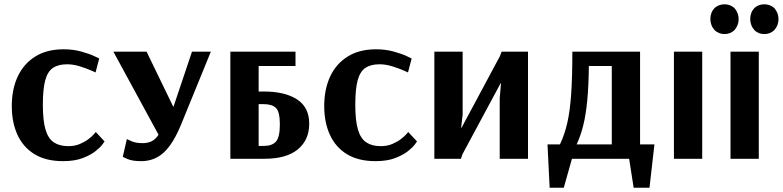

<svg xmlns="http://www.w3.org/2000/svg" viewBox="-20 -741 3653 896"><path d="M274 11Q194 11 141 -21.5Q88 -54 61.5 -112Q35 -170 35 -246Q35 -325 63 -384.5Q91 -444 145 -477.5Q199 -511 277 -511Q321 -511 359 -500.5Q397 -490 420 -479Q443 -468 443 -468L426 -403Q426 -403 404.5 -412.5Q383 -422 352.5 -431.5Q322 -441 293 -441Q252 -441 227 -424Q202 -407 191 -366Q180 -325 180 -252Q180 -178 192.5 -136Q205 -94 231.5 -76.5Q258 -59 299 -59Q329 -59 352.5 -69Q376 -79 393 -92Q410 -105 418.5 -115Q427 -125 427 -125L468 -81Q468 -81 458 -67Q448 -53 425 -35Q402 -17 365 -3Q328 11 274 11Z M639 11Q597 11 575 1Q553 -9 553 -9L572 -92Q572 -92 592.5 -82.5Q613 -73 645 -73Q667 -73 685 -80.5Q703 -88 720 -112L509 -500H664L788 -244H790L876 -500H964L826 -162Q789 -71 745 -30Q701 11 639 11Z M1055 0V-500H1359V-433H1187V-314H1210Q1310 -314 1366.5 -277Q1423 -240 1423 -164Q1423 -88 1370 -44Q1317 0 1213 0ZM1187 -60H1211Q1250 -60 1268 -80.5Q1286 -101 1286 -160Q1286 -220 1267.5 -237.5Q1249 -255 1211 -255H1187Z M1732 11Q1652 11 1599 -21.5Q1546 -54 1519.5 -112Q1493 -170 1493 -246Q1493 -325 1521 -384.5Q1549 -444 1603 -477.5Q1657 -511 1735 -511Q1779 -511 1817 -500.5Q1855 -490 1878 -479Q1901 -468 1901 -468L1884 -403Q1884 -403 1862.5 -412.5Q1841 -422 1810.5 -431.5Q1780 -441 1751 -441Q1710 -441 1685 -424Q1660 -407 1649 -366Q1638 -325 1638 -252Q1638 -178 1650.5 -136Q1663 -94 1689.5 -76.5Q1716 -59 1757 -59Q1787 -59 1810.5 -69Q1834 -79 1851 -92Q1868 -105 1876.5 -115Q1885 -125 1885 -125L1926 -81Q1926 -81 1916 -67Q1906 -53 1883 -35Q1860 -17 1823 -3Q1786 11 1732 11Z M2007 0V-500H2139V-206L2132 -145H2134L2313 -479L2321 -500H2444V0H2312V-284L2318 -352H2316L2138 -21L2131 0Z M2545 135 2535 -67H2593Q2615 -113 2627.5 -168Q2640 -223 2645.5 -302.5Q2651 -382 2651 -500H2967V-67H3034L3011 135H2937L2916 0H2649L2611 135ZM2671 -67H2835V-433H2728Q2727 -339 2720.5 -272Q2714 -205 2702 -156.5Q2690 -108 2671 -67Z M3125 0V-500H3257V0Z M3361 -582Q3335 -582 3315 -600Q3305 -611 3300 -624.5Q3295 -638 3295 -652Q3295 -683 3315 -704Q3335 -721 3361 -721Q3387 -721 3407 -704Q3427 -681 3427 -652Q3427 -622 3407 -600Q3388 -582 3361 -582ZM3547 -582Q3519 -582 3501 -600Q3491 -611 3486 -624.5Q3481 -638 3481 -652Q3481 -683 3501 -704Q3520 -721 3547 -721Q3573 -721 3593 -704Q3613 -681 3613 -652Q3613 -622 3593 -600Q3574 -582 3547 -582ZM3389 0V-500H3521V0Z"/></svg>

Font: Arsenal SC
Style: Bold
Weight: 700
Designer: Andrij Shevchenko
Foundry: Stairsfor
Version: Version 2.001; ttfautohint (v1.8.4.7-5d5b)